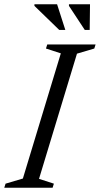

<svg xmlns="http://www.w3.org/2000/svg" viewBox="-37 -878 467 898"><path d="M247.5 -628.5 178 -651 184 -670H410L404 -651L323 -627L145.5 -41.5L215 -19L209 0H-17L-11 -19L70 -43ZM268.5 -738H240L124 -850.5V-858H230ZM382.5 -738H359.5L285.5 -850.5V-858H384Z"/></svg>

Font: Newsreader 18pt
Style: Italic
Weight: 400
Italic angle: -17°
Version: Version 1.003